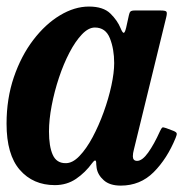

<svg xmlns="http://www.w3.org/2000/svg" viewBox="-23 -552 586 586"><path d="M513 -131Q487 -67.5 446 -26.5Q405 14.5 345.5 14.5Q312 14.5 293.8 -1.8Q275.5 -18 272 -39Q271 -46 270.8 -49.8Q270.5 -53.5 270.5 -57Q269 -68.5 258.5 -54.5Q237.5 -25.5 209.2 -6.2Q181 13 144.5 13Q78 13 37.5 -33.5Q-3 -80 -3 -174.5Q-3 -251 19.2 -316.2Q41.5 -381.5 78.5 -430Q115.5 -478.5 160 -505.2Q204.5 -532 248.5 -532Q292 -532 313.8 -510.8Q335.5 -489.5 345 -466Q350.5 -452.5 354.2 -451.8Q358 -451 362 -467.5L370.5 -506Q372 -513.5 375.2 -516.8Q378.5 -520 388.5 -520H467Q482.5 -520 485 -516.2Q487.5 -512.5 484.5 -500L385.5 -95Q382.5 -84 382.5 -75Q382.5 -61 395.5 -61Q411 -61 429 -86Q447 -111 465.5 -152Q469.5 -160.5 472 -162.5Q474.5 -164.5 484 -161L506.5 -152.5Q515 -149 516.2 -145.2Q517.5 -141.5 513 -131ZM325.5 -359.5Q325.5 -402 312.5 -435Q299.5 -468 266.5 -468Q247 -468 227 -447Q207 -426 189 -391.5Q171 -357 157 -315Q143 -273 134.8 -230Q126.5 -187 126.5 -150.5Q126.5 -105 138 -79.5Q149.5 -54 177 -54Q198 -53.5 219.2 -75.5Q240.5 -97.5 259.5 -133Q278.5 -168.5 293.5 -210Q308.5 -251.5 317 -291Q325.5 -330.5 325.5 -359.5Z"/></svg>

Font: Besley* Narrow Semi
Style: Italic
Weight: 600
Width: 4
Italic angle: -13°
Designer: Owen Earl
Foundry: indestructible type*
Version: Version 3.000; ttfautohint (v1.8.3)